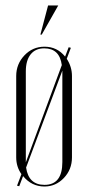

<svg xmlns="http://www.w3.org/2000/svg" viewBox="-20 -672 321 699"><path d="M132 -546H127L155 -652H192ZM42 4 58 -38Q39 -65 39 -99V-395Q39 -439 69 -470.5Q99 -502 142 -502Q188 -502 217 -466L230 -500L238 -498L223 -458Q242 -429 242 -395V-99Q242 -55 212.5 -24Q183 7 142 7Q95 7 64 -31L50 6ZM141 -496Q109 -496 91.5 -474Q74 -452 74 -412V-82V-81L205 -435Q197 -496 141 -496ZM207 -415 75 -62Q84 1 142 1Q207 1 207 -82V-412Z"/></svg>

Font: Moniqa ExtLt Narrow Display
Style: Regular
Weight: 200
Width: 4
Designer: Rajesh Rajput
Foundry: Rajesh Rajput
Version: Version 1.000